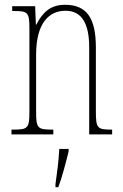

<svg xmlns="http://www.w3.org/2000/svg" viewBox="-20 -562 513 803"><path d="M28 0H203V-20H197C137 -20 131 -26 131 -96V-333C131 -467 186 -517 254 -517C326 -517 353 -457 353 -364V0H449V-20H445C387 -20 381 -26 381 -96V-363C381 -486 343 -542 252 -542C189 -542 157 -508 132 -459H130L127 -536H31V-516H36C97 -516 103 -511 103 -441V-96C103 -26 97 -20 36 -20H28ZM212 208V221H224C239 181 257 113 267 71V61H228C225 114 219 159 212 208Z"/></svg>

Font: Noto Serif Lao ExtraCondensed Thin
Style: Regular
Weight: 100
Width: 2
Designer: Monotype Design Team
Foundry: Monotype Imaging Inc.
Version: Version 2.003